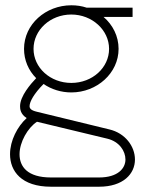

<svg xmlns="http://www.w3.org/2000/svg" viewBox="-20 -493 540 727"><path d="M120 -32 386 32C432 43 455 79 455 111C455 144 427 179 355 179H173C84 179 54 138 54 91C54 45 85 -9 120 -32ZM92 -91C92 -108 109 -139 145 -175C174 -155 211 -143 250 -143C347 -143 429 -216 429 -308C429 -356 407 -399 372 -429H482V-464H308C290 -470 271 -473 250 -473C153 -473 71 -401 71 -308C71 -265 88 -226 117 -197C96 -175 56 -129 56 -91C56 -81 57 -61 81 -46C46 -14 18 39 18 91C18 155 61 214 173 214H355C447 214 491 165 491 111C491 61 454 11 394 -3L119 -70C98 -75 92 -82 92 -91ZM107 -308C107 -379 170 -438 250 -438C329 -438 393 -379 393 -308C393 -237 330 -179 250 -179C170 -179 107 -237 107 -308Z"/></svg>

Font: Rawengulk
Style: Regular
Weight: 400
Version: Version 0.9